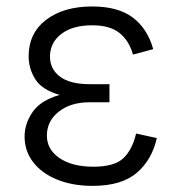

<svg xmlns="http://www.w3.org/2000/svg" viewBox="-20 -573 567 602"><path d="M270.5 9.8Q207.5 9.8 159.4 -9.8Q111.3 -29.3 84.2 -64.2Q57.1 -99.1 57.1 -145Q57.1 -185.5 82.3 -221.9Q107.4 -258.3 167 -275.4Q111.3 -291.5 90.6 -324.7Q69.8 -357.9 69.8 -396.5Q69.8 -469.2 124.8 -511Q179.7 -552.7 269 -552.7Q350.1 -552.7 396.2 -518.1Q442.4 -483.4 460.4 -418.9L397 -401.9Q384.3 -446.3 354.2 -470Q324.2 -493.7 269 -493.7Q208 -493.7 172.6 -466.8Q137.2 -439.9 136.7 -396Q136.7 -356.4 168 -332.8Q199.2 -309.1 261.2 -309.1H323.2V-252.4H261.2Q201.7 -252.4 164.3 -222.9Q127 -193.4 127 -147.9Q127 -104.5 166.5 -77.4Q206.1 -50.3 272.9 -50.3Q338.9 -50.3 366.9 -77.1Q395 -104 406.7 -154.3L471.7 -140.1Q456.5 -71.8 408.7 -31Q360.8 9.8 270.5 9.8Z"/></svg>

Font: Inter Light
Style: Regular
Weight: 300
Designer: Rasmus Andersson
Foundry: rsms
Version: Version 4.000;git-a52131595